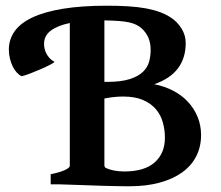

<svg xmlns="http://www.w3.org/2000/svg" viewBox="-20 -650 779 677"><path d="M478 -551.3Q470.2 -557.6 460.7 -562.5Q451.2 -567.4 436.5 -570.8Q421.9 -574.2 400.4 -575.9Q378.9 -577.6 348.1 -578.1V-361.3H357.4Q407.2 -361.3 437.5 -371.1Q467.8 -380.9 484.1 -396.7Q500.5 -412.6 505.9 -432.9Q511.2 -453.1 511.2 -474.1Q511.2 -498 503.2 -517.1Q495.1 -536.1 478 -551.3ZM414.1 -309.6Q395.5 -309.6 379.2 -307.6Q362.8 -305.7 348.1 -302.7V-65.4Q348.1 -63 352.1 -58.1Q380.4 -45.4 418.5 -45.4Q489.3 -45.4 525.4 -77.4Q561.5 -109.4 561.5 -164.6Q561.5 -191.4 554.4 -217.5Q547.4 -243.7 530.3 -264.2Q513.2 -284.7 484.9 -297.1Q456.5 -309.6 414.1 -309.6ZM11.2 -475.1Q11.2 -510.7 31.5 -539.6Q51.8 -568.4 94.2 -588.4Q136.7 -608.4 201.9 -619.1Q267.1 -629.9 357.4 -629.9Q398.9 -629.9 433.1 -627.7Q467.3 -625.5 494.9 -620.4Q522.5 -615.2 544.2 -607.2Q565.9 -599.1 583.5 -587.4Q605.5 -572.8 620.1 -549.3Q634.8 -525.9 634.8 -498Q634.8 -445.3 607.4 -408.9Q580.1 -372.6 523.9 -353Q561 -345.7 591.6 -329.6Q622.1 -313.5 643.6 -290Q665 -266.6 677 -237.1Q689 -207.5 689 -173.8Q689 -132.3 671.9 -98.9Q654.8 -65.4 622.1 -42Q589.4 -18.6 542.5 -5.9Q495.6 6.8 436.5 6.8Q425.8 6.8 409.4 6.6Q393.1 6.3 374 5.9Q355 5.4 334 4.9Q313 4.4 292.5 3.4Q244.6 2 190.9 0H158.7V-35.6Q191.9 -42.5 209 -50.5Q226.1 -58.6 226.1 -65.4V-568.8Q183.6 -560.1 159.4 -542.2Q135.3 -524.4 135.3 -495.1Q135.3 -474.1 146.2 -456.5Q157.2 -439 172.4 -432.1Q170.9 -429.2 156.5 -421.6Q142.1 -414.1 123 -405.8Q104 -397.5 85.2 -390.4Q66.4 -383.3 56.2 -381.3Q47.4 -385.3 39.1 -394.3Q30.8 -403.3 24.7 -416Q18.6 -428.7 14.9 -443.8Q11.2 -459 11.2 -475.1Z"/></svg>

Font: Gentium Basic
Style: Bold
Weight: 700
Designer: J. Victor Gaultney and Annie Olsen
Foundry: SIL International
Version: Version 1.100